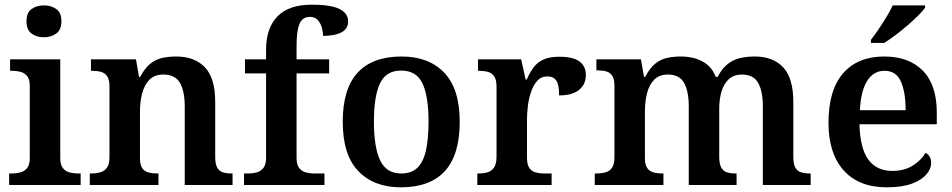

<svg xmlns="http://www.w3.org/2000/svg" viewBox="-20 -789 4061 819"><path d="M19 0V-49H32Q49 -49 66.5 -53.5Q84 -58 95.5 -72Q107 -86 107 -114V-424Q107 -452 95 -465.5Q83 -479 66 -483Q49 -487 32 -487H23V-536H237V-116Q237 -87 248 -72.5Q259 -58 277 -53.5Q295 -49 312 -49H324V0ZM167 -630Q136 -630 114.5 -646Q93 -662 93 -698Q93 -735 114.5 -750.5Q136 -766 168 -766Q198 -766 220 -750.5Q242 -735 242 -698Q242 -662 220 -646Q198 -630 167 -630Z M363 0V-49H367Q390 -49 408 -54Q426 -59 436.5 -74Q447 -89 447 -119V-421Q447 -450 437 -464Q427 -478 410.5 -482.5Q394 -487 372 -487H368V-536H560L573 -461H578Q598 -499 621.5 -517.5Q645 -536 672.5 -542Q700 -548 732 -548Q810 -548 854 -502Q898 -456 898 -354V-120Q898 -89 906.5 -74Q915 -59 930.5 -54Q946 -49 968 -49H972V0H768V-335Q768 -400 747.5 -435.5Q727 -471 677 -471Q639 -471 617.5 -449Q596 -427 586.5 -391Q577 -355 577 -313V-115Q577 -86 586.5 -72Q596 -58 613 -53.5Q630 -49 652 -49H656V0Z M1021 0V-49H1040Q1058 -49 1075 -53.5Q1092 -58 1103.5 -72.5Q1115 -87 1115 -116V-476H1025V-536H1115V-578Q1115 -669 1163.5 -719Q1212 -769 1309 -769Q1369 -769 1402.5 -760Q1436 -751 1450.5 -735Q1465 -719 1465 -698Q1465 -677 1453 -663.5Q1441 -650 1416.5 -643Q1392 -636 1358 -636Q1358 -653 1352.5 -672Q1347 -691 1335 -704Q1323 -717 1302 -717Q1270 -717 1257.5 -687Q1245 -657 1245 -593V-536H1384V-476H1245V-116Q1245 -87 1256 -72.5Q1267 -58 1285 -53.5Q1303 -49 1320 -49H1364V0Z M1690 10Q1575 10 1508.5 -59Q1442 -128 1442 -270Q1442 -410 1505.5 -479Q1569 -548 1693 -548Q1809 -548 1875 -479Q1941 -410 1941 -270Q1941 -128 1877.5 -59Q1814 10 1690 10ZM1692 -49Q1735 -49 1760.5 -73.5Q1786 -98 1797 -148Q1808 -198 1808 -270Q1808 -379 1782 -433.5Q1756 -488 1691 -488Q1627 -488 1601 -433.5Q1575 -379 1575 -270Q1575 -161 1601.5 -105Q1628 -49 1692 -49Z M2016 0V-49H2019Q2042 -49 2059.5 -54Q2077 -59 2087.5 -74.5Q2098 -90 2098 -121V-419Q2098 -449 2088 -463.5Q2078 -478 2061 -482.5Q2044 -487 2022 -487H2019V-536H2203L2222 -450H2227Q2240 -480 2256.5 -502Q2273 -524 2299 -535.5Q2325 -547 2367 -547Q2424 -547 2451.5 -527Q2479 -507 2479 -469Q2479 -429 2450 -405.5Q2421 -382 2365 -382Q2365 -410 2360.5 -427.5Q2356 -445 2345 -454Q2334 -463 2315 -463Q2288 -463 2271 -443.5Q2254 -424 2244.5 -395Q2235 -366 2231.5 -335Q2228 -304 2228 -283V-116Q2228 -87 2238 -72.5Q2248 -58 2265 -53.5Q2282 -49 2302 -49H2333V0Z M2517 0V-49H2523Q2546 -49 2563.5 -54Q2581 -59 2591 -74Q2601 -89 2601 -119V-423Q2601 -452 2591.5 -466Q2582 -480 2565.5 -484.5Q2549 -489 2527 -489H2524V-536H2714L2727 -461H2732Q2752 -499 2775 -517.5Q2798 -536 2825.5 -542Q2853 -548 2884 -548Q2919 -548 2948 -539Q2977 -530 2999 -511.5Q3021 -493 3033 -461H3041Q3061 -499 3086 -517.5Q3111 -536 3139.5 -542Q3168 -548 3200 -548Q3277 -548 3320.5 -502Q3364 -456 3364 -354V-120Q3364 -89 3372.5 -74Q3381 -59 3397 -54Q3413 -49 3435 -49H3438V0H3234V-335Q3234 -400 3214 -435.5Q3194 -471 3145 -471Q3110 -471 3088.5 -451Q3067 -431 3057.5 -398Q3048 -365 3048 -326V-120Q3048 -90 3056.5 -74.5Q3065 -59 3081 -54Q3097 -49 3119 -49H3122V0H2918V-335Q2918 -400 2898 -435.5Q2878 -471 2829 -471Q2792 -471 2770.5 -449Q2749 -427 2740 -391Q2731 -355 2731 -313V-115Q2731 -86 2741 -72Q2751 -58 2768 -53.5Q2785 -49 2807 -49H2810V0Z M3763 10Q3643 10 3578.5 -62.5Q3514 -135 3514 -265Q3514 -405 3576.5 -476.5Q3639 -548 3752 -548Q3857 -548 3916.5 -487.5Q3976 -427 3976 -308V-259H3646Q3649 -155 3684.5 -107.5Q3720 -60 3786 -60Q3838 -60 3874 -83Q3910 -106 3928 -137Q3939 -132 3945.5 -120.5Q3952 -109 3952 -94Q3952 -69 3931.5 -45Q3911 -21 3869.5 -5.5Q3828 10 3763 10ZM3843 -319Q3843 -397 3822.5 -442Q3802 -487 3753 -487Q3706 -487 3679 -444Q3652 -401 3648 -319ZM3695 -619Q3710 -638 3727.5 -664Q3745 -690 3761.5 -717Q3778 -744 3788 -766H3926V-756Q3917 -743 3897 -723Q3877 -703 3851.5 -681Q3826 -659 3800 -639.5Q3774 -620 3752 -606H3695Z"/></svg>

Font: Noto Serif Armenian SemiBold
Style: Regular
Weight: 600
Version: Version 2.007